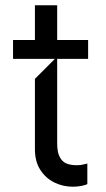

<svg xmlns="http://www.w3.org/2000/svg" viewBox="-20 -696 399 723"><path d="M254.3 7.1Q217 7.1 184.5 -8.9Q152 -24.9 131.7 -56.5Q111.5 -88.1 111.5 -133.5V-399.1L186.8 -474.4L111.5 -509.9V-676.1H195.3V-156.2Q195.3 -122.9 204.9 -104.8Q214.5 -86.6 230.3 -80.3Q246.1 -73.9 267.8 -73.9Q279.1 -73.9 286.4 -75.1Q293.7 -76.3 306.8 -79.5L308.9 -80.3V-2.8Q303.3 0.7 287.1 3.9Q271 7.1 254.3 7.1ZM29.1 -474.4V-545.5H311.8V-474.4Z"/></svg>

Font: Riot Sans
Style: Regular
Weight: 400
Designer: Rasmus Andersson
Foundry: rsms
Version: Version 3.005